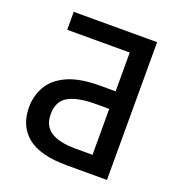

<svg xmlns="http://www.w3.org/2000/svg" viewBox="-129 -824 880 935"><g transform="rotate(20 311.0 -357.0)"><path d="M322 0Q179 0 114 -53.5Q49 -107 49 -204Q49 -262 77 -311.5Q105 -361 168.5 -390.5Q232 -420 338 -420H419V-621H95V-714H527V0ZM333 -91H419V-329H350Q256 -329 208 -302Q160 -275 160 -208Q160 -147 203 -119Q246 -91 333 -91Z"/></g></svg>

Font: Noto Sans Medium
Style: Regular
Weight: 500
Designer: Monotype Design Team
Foundry: Monotype Imaging Inc.
Version: Version 2.007